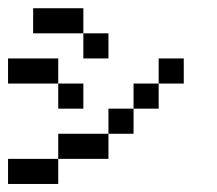

<svg xmlns="http://www.w3.org/2000/svg" viewBox="-20 -458 540 478"><path d="M62.5 -250V-312.5H125V-250ZM0 -250V-312.5H62.5V-250ZM125 -187.5V-250H187.5V-187.5ZM62.5 -375V-437.5H125V-375ZM125 -375V-437.5H187.5V-375ZM187.5 -312.5V-375H250V-312.5ZM0 0V-62.5H62.5V0ZM250 -125V-187.5H312.5V-125ZM187.5 -62.5V-125H250V-62.5ZM125 -62.5V-125H187.5V-62.5ZM62.5 0V-62.5H125V0ZM312.5 -187.5V-250H375V-187.5ZM375 -250V-312.5H437.5V-250Z"/></svg>

Font: AprilSans
Style: Regular
Weight: 400
Designer: typesprite
Version: Version 1.001;PS 001.001;hotconv 1.0.88;makeotf.lib2.5.64775